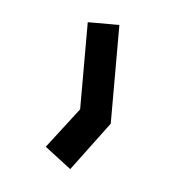

<svg xmlns="http://www.w3.org/2000/svg" viewBox="-30 -142 225 248"><g transform="rotate(5 83.0 -17.5)"><path d="M69 78 35 52 75 0V-113H116V15Z"/></g></svg>

Font: Turret Road Light
Style: Regular
Weight: 300
Designer: Noponies
Foundry: Noponies
Version: Version 1.001; ttfautohint (v1.8)